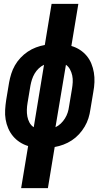

<svg xmlns="http://www.w3.org/2000/svg" viewBox="-20 -755 540 990"><path d="M89 215 125 -2Q102 -9 82 -22Q62 -35 47 -53Q32 -71 22.5 -93Q13 -115 9 -139Q5 -163 6.5 -188.5Q8 -214 12 -240L27 -330Q31 -352 38 -374.5Q45 -397 57 -418Q69 -439 86 -457Q103 -475 123 -488.5Q143 -502 165.5 -510.5Q188 -519 211 -523L246 -735H384L348 -518Q372 -511 392 -498Q412 -485 427 -467Q442 -449 451 -427Q460 -405 464 -381Q468 -357 467 -331.5Q466 -306 461 -280L446 -190Q443 -168 436 -145.5Q429 -123 416.5 -102Q404 -81 387.5 -63Q371 -45 350.5 -31.5Q330 -18 307.5 -9.5Q285 -1 262 3L227 215ZM154 -99 207 -421Q192 -414 179.5 -402Q167 -390 158.5 -375.5Q150 -361 145 -345.5Q140 -330 137 -314L122 -224Q119 -207 118.5 -189Q118 -171 121 -154.5Q124 -138 132 -123Q140 -108 154 -99ZM266 -99Q281 -106 293.5 -118Q306 -130 315 -144.5Q324 -159 329 -174.5Q334 -190 336 -206L351 -296Q354 -313 355 -331Q356 -349 352.5 -365.5Q349 -382 341 -397Q333 -412 320 -421Z"/></svg>

Font: Iosevka SS04 Heavy Oblique
Style: Regular
Weight: 900
Italic angle: -9°
Monospace: yes
Designer: Belleve Invis
Foundry: Belleve Invis
Version: Version 19.0.0; ttfautohint (v1.8.4)